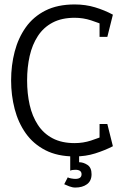

<svg xmlns="http://www.w3.org/2000/svg" viewBox="-20 -694 558 864"><path d="M316 -614Q258 -614 217 -592.5Q176 -571 150.5 -532Q125 -493 113.5 -442Q102 -391 102 -332H30Q30 -400 46 -461.5Q62 -523 96 -571Q130 -619 184.5 -646.5Q239 -674 316 -674Q365 -674 408 -661Q451 -648 488 -628L459 -576Q425 -591 389.5 -602.5Q354 -614 316 -614ZM316 -50Q354 -50 389.5 -61.5Q425 -73 459 -88L488 -36Q451 -17 408 -3.5Q365 10 316 10Q239 10 184.5 -18Q130 -46 96 -94Q62 -142 46 -203.5Q30 -265 30 -332H102Q102 -273 113.5 -222Q125 -171 150.5 -132Q176 -93 217 -71.5Q258 -50 316 -50ZM428 -528V-628H488L463 -528ZM428 -136H463L488 -36H428ZM319 70Q312 70 306 71Q300 72 296 74V0H336V36Q355 36 373.5 48Q392 60 392 90Q392 120 371.5 135Q351 150 319 150Q306 150 291.5 144.5Q277 139 269 135L285 104Q289 107 300.5 109Q312 111 319 111Q347 111 347 90Q347 70 319 70Z"/></svg>

Font: Epunda Slab Light
Style: Regular
Weight: 300
Designer: Simon Atzbach
Foundry: typofactur
Version: Version 1.102